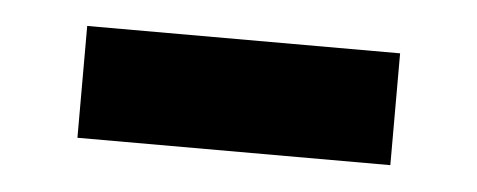

<svg xmlns="http://www.w3.org/2000/svg" viewBox="-26 -830 484 195"><g transform="rotate(5 216.0 -733.0)"><path d="M376 -790V-676H57V-790Z"/></g></svg>

Font: Yaldevi ExtraLight
Style: Regular
Weight: 200
Designer: Sol Matas, Rajitha Manaperi, Kosala Senevirathne
Foundry: Mooniak
Version: Version 1.100